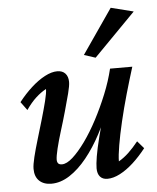

<svg xmlns="http://www.w3.org/2000/svg" viewBox="-50 -704 618 755"><g transform="rotate(-5 259.0 -326.5)"><path d="M183.6 -430.7Q204.1 -430.7 215.3 -418.5Q226.6 -406.2 226.6 -384.8Q226.6 -370.1 218.8 -339.8Q210.9 -309.6 200.2 -271.5Q189.5 -233.4 177.7 -195.8Q166 -158.2 158.7 -127.9Q151.4 -97.7 151.4 -84Q151.4 -75.2 155.8 -69.8Q160.2 -64.5 170.9 -64.5Q189.5 -64.5 213.4 -85.9Q237.3 -107.4 263.7 -144Q290 -180.7 314.5 -227.1Q338.9 -273.4 359.4 -323.7Q379.9 -374 391.6 -422.9H479.5Q463.9 -373 448.2 -318.4Q432.6 -263.7 420.4 -211.9Q408.2 -160.2 401.4 -119.6Q394.5 -79.1 394.5 -56.6Q415 -68.4 434.1 -86.4Q453.1 -104.5 472.7 -128.9L498 -99.6Q473.6 -68.4 446.8 -43.9Q419.9 -19.5 393.6 -5.9Q367.2 7.8 343.8 7.8Q325.2 7.8 314.9 -3.9Q304.7 -15.6 304.7 -37.1Q304.7 -53.7 309.6 -83.5Q314.5 -113.3 326.7 -161.6Q338.9 -210 359.4 -279.3H369.1Q350.6 -222.7 323.2 -170.9Q295.9 -119.1 263.2 -78.6Q230.5 -38.1 194.8 -15.1Q159.2 7.8 123 7.8Q92.8 7.8 75.2 -8.8Q57.6 -25.4 57.6 -56.6Q57.6 -72.3 64.9 -102.5Q72.3 -132.8 84 -171.4Q95.7 -210 106.9 -248.5Q118.2 -287.1 126 -318.4Q133.8 -349.6 133.8 -365.2Q112.3 -353.5 92.8 -335.4Q73.2 -317.4 53.7 -289.1L29.3 -322.3Q53.7 -353.5 80.6 -377.9Q107.4 -402.3 134.3 -416.5Q161.1 -430.7 183.6 -430.7ZM338.9 -470.7 293.9 -485.4 415 -661.1 503.9 -638.7Z"/></g></svg>

Font: Crimson Pro Medium
Style: Italic
Weight: 500
Italic angle: -12°
Designer: Jacques Le Bailly
Foundry: Baron von Fonthausen
Version: Version 1.003